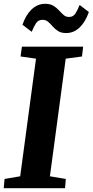

<svg xmlns="http://www.w3.org/2000/svg" viewBox="-26 -988 487 1008"><path d="M-6.5 0 -2 -48.5 80 -62.5 163 -680 82 -691.5 89 -743H410.5L404.5 -691.5L319 -680L236 -62.5L319.5 -48.5L315.5 0ZM321.5 -814.5Q295 -814.5 278.8 -825Q262.5 -835.5 250.8 -849.2Q239 -863 226.8 -873.5Q214.5 -884 197 -884Q174.5 -884 162.8 -865.5Q151 -847 140.5 -821L92 -858Q109 -909 139.8 -938.5Q170.5 -968 211.5 -968Q237.5 -968 254.2 -957.8Q271 -947.5 283.2 -934Q295.5 -920.5 307.5 -909.8Q319.5 -899 336 -899Q358 -898.5 370 -917.2Q382 -936 392 -962L440.5 -925Q423 -874 392.5 -844.2Q362 -814.5 321.5 -814.5Z"/></svg>

Font: Merriweather ExtraBold
Style: Italic
Weight: 800
Italic angle: -7.8°
Version: Version 2.101